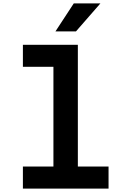

<svg xmlns="http://www.w3.org/2000/svg" viewBox="-20 -1112 740 1132"><path d="M115 -848H439V-130H620V0H115V-130H295V-718H115ZM307 -927 415 -1092H572L428 -927Z"/></svg>

Font: Martian Mono SemiBold
Style: Regular
Weight: 600
Monospace: yes
Designer: Roman Shamin
Foundry: Evil Martians
Version: Version 1.000; ttfautohint (v1.8.4.7-5d5b)